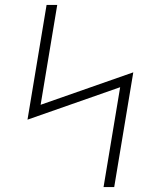

<svg xmlns="http://www.w3.org/2000/svg" viewBox="-20 -755 640 775"><path d="M398 0 465 -403 91 -272 168 -735H211L144 -332L518 -463L441 0Z"/></svg>

Font: Iosevka Curly Slab XLtEx
Style: Italic
Weight: 200
Width: 7
Italic angle: -9°
Monospace: yes
Designer: Belleve Invis
Foundry: Belleve Invis
Version: Version 11.1.0; ttfautohint (v1.8.3)